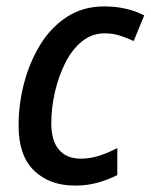

<svg xmlns="http://www.w3.org/2000/svg" viewBox="-20 -569 470 599"><path d="M214 10Q135 10 86.5 -36.5Q38 -83 38 -177Q38 -245 55.5 -311Q73 -377 106.5 -431Q140 -485 190 -517Q240 -549 305 -549Q375 -549 430 -521L397 -441Q378 -450 355.5 -457.5Q333 -465 306 -465Q267 -465 236 -440Q205 -415 184 -373.5Q163 -332 151.5 -282.5Q140 -233 140 -184Q140 -130 164 -102Q188 -74 232 -74Q261 -74 289 -83Q317 -92 346 -107V-23Q319 -9 286 0.5Q253 10 214 10Z"/></svg>

Font: Noto Sans SemiCondensed Medium
Style: Italic
Weight: 500
Width: 4
Italic angle: -12°
Designer: Monotype Design Team
Foundry: Monotype Imaging Inc.
Version: Version 2.013; ttfautohint (v1.8.4.7-5d5b)